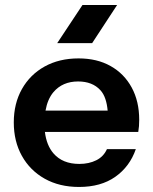

<svg xmlns="http://www.w3.org/2000/svg" viewBox="-20 -746 612 766"><path d="M505.4 -396.9C485.4 -433.6 457.4 -462.3 421.2 -482.5C385.1 -502.9 342.5 -513 293.4 -513C241.8 -513 196.7 -502.1 157.9 -480.6C119.2 -459.1 89 -429 67.4 -390.6C45.8 -352.2 35 -307.9 35 -257.6C35 -207.2 45.8 -162.7 67.4 -124C89 -85.3 119.4 -54.9 158.4 -33C197.5 -11.1 243.1 -0.1 295.4 -0.1C353.5 -0.1 401.7 -13.6 440.1 -40.7C478.5 -67.8 505.8 -104.6 521.9 -151.1H406.7C397.7 -131.1 383.5 -116.2 364.1 -106.6C344.7 -96.9 322.2 -92 296.4 -92C251.8 -92 217.5 -106.1 193.3 -134.1C174.9 -155.4 163.5 -184 159.1 -219.7H531.6C532.9 -227.6 533.8 -235.2 534.5 -243C535.1 -250.8 535.4 -259.1 535.4 -268.1C535.4 -317.1 525.4 -360.1 505.4 -396.9ZM161.6 -304.9C167 -334.8 177.3 -359.7 193.3 -378.5C217.5 -406.9 250.3 -421 291.6 -421C329.7 -421 359.3 -409.4 380.6 -386.1C397.9 -367.3 406.3 -338.9 409.5 -304.8H161.6ZM447.2 -726H309L208.3 -574H347.7Z"/></svg>

Font: Diatome Semibold
Style: Regular
Weight: 600
Designer: 15.100.17
Foundry: 15.100.17
Version: Version 1.005;Fontself Maker 3.5.8